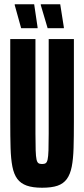

<svg xmlns="http://www.w3.org/2000/svg" viewBox="-20 -871 394 899"><path d="M177 8Q133 8 105 -2Q77 -12 61 -33.5Q45 -55 38 -91Q31 -127 29.5 -178.5Q28 -230 28 -301V-688H146V-246Q146 -196 147 -167Q148 -138 151 -124.5Q154 -111 160 -107Q166 -103 177 -103Q188 -103 194 -107Q200 -111 203 -124.5Q206 -138 207 -167Q208 -196 208 -246V-688H326V-301Q326 -230 324.5 -178.5Q323 -127 316 -91Q309 -55 293 -33Q277 -11 249.5 -1.5Q222 8 177 8ZM279 -739H203L171 -847V-851H262L279 -743ZM156 -739H79L49 -847V-851H140L156 -743Z"/></svg>

Font: Saira UltraCondensed ExtraBold
Style: Regular
Weight: 800
Width: 1
Designer: Hector Gatti with collaboration of the Omnibus-Type team
Foundry: Omnibus-Type
Version: Version 1.101